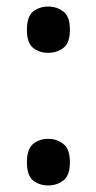

<svg xmlns="http://www.w3.org/2000/svg" viewBox="-20 -558 294 585"><path d="M127 -397Q100 -397 81 -412Q62 -427 62 -467Q62 -508 81 -523Q100 -538 127 -538Q153 -538 173 -523Q193 -508 193 -467Q193 -427 173 -412Q153 -397 127 -397ZM127 7Q100 7 81 -8Q62 -23 62 -64Q62 -104 81 -119.5Q100 -135 127 -135Q153 -135 173 -119.5Q193 -104 193 -64Q193 -23 173 -8Q153 7 127 7Z"/></svg>

Font: Noto Serif Myanmar Cond SemBd
Style: Regular
Weight: 600
Width: 3
Designer: Ben Mitchell and the Monotype Design Team
Foundry: Monotype Imaging Inc.
Version: Version 2.106; ttfautohint (v1.8.4.7-5d5b)